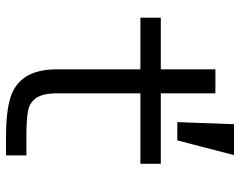

<svg xmlns="http://www.w3.org/2000/svg" viewBox="-100 -700 800 640"><g transform="rotate(90 300.0 -380.0)"><path d="M291 -172Q291 -124 306 -101.5Q321 -79 349.5 -73.5Q378 -68 435 -68H498V0H436Q357 0 309.5 -13.5Q262 -27 236.5 -65Q211 -103 211 -173V-448H39V-516H211V-698H291V-516H526V-448H291ZM448 -571H387L394 -760H497Z"/></g></svg>

Font: iA Writer Mono V
Style: Regular
Weight: 400
Designer: Mike Abbink, Paul van der Laan, Pieter van Rosmalen
Foundry: Bold Monday
Version: Version 2.000